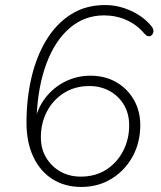

<svg xmlns="http://www.w3.org/2000/svg" viewBox="-20 -733 640 761"><path d="M303 8Q237 8 188 -23Q139 -54 112 -111.5Q85 -169 85 -247Q85 -339 104 -422.5Q123 -506 162 -571.5Q201 -637 259.5 -675Q318 -713 397 -713Q450 -713 500.5 -689.5Q551 -666 582 -627Q587 -620 588 -613Q589 -606 586 -600Q583 -594 578 -591Q573 -588 566 -590Q559 -592 552 -600Q523 -635 481.5 -653.5Q440 -672 392 -672Q315 -672 256.5 -622Q198 -572 164 -481Q130 -390 125 -267L124 -241H116Q126 -301 159 -344Q192 -387 239 -410Q286 -433 338 -433Q396 -433 440.5 -407.5Q485 -382 510.5 -337.5Q536 -293 536 -237Q536 -168 505.5 -112.5Q475 -57 422 -24.5Q369 8 303 8ZM300 -33Q358 -33 401 -60.5Q444 -88 468 -134.5Q492 -181 492 -236Q492 -282 471.5 -317Q451 -352 415 -372Q379 -392 334 -392Q277 -392 233.5 -364.5Q190 -337 166 -291Q142 -245 142 -189Q142 -143 163 -108Q184 -73 219.5 -53Q255 -33 300 -33Z"/></svg>

Font: Nunito Variable Extra Light
Style: Italic
Weight: 200
Italic angle: -9°
Designer: Vernon Adams
Foundry: Vernon Adams
Version: Version 3.602